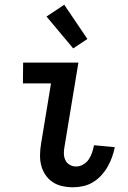

<svg xmlns="http://www.w3.org/2000/svg" viewBox="-20 -785 540 813"><path d="M290 8Q266 8 243.5 3Q221 -2 203 -14Q185 -26 172.5 -44.5Q160 -63 154.5 -84.5Q149 -106 149.5 -130Q150 -154 154 -177L196 -432H77L78 -520H312L253 -163Q250 -148 250.5 -133.5Q251 -119 257 -106.5Q263 -94 275.5 -87Q288 -80 302 -80Q318 -80 332.5 -88.5Q347 -97 356 -110.5Q365 -124 370 -139Q375 -154 378 -170L466 -162Q462 -141 454.5 -120Q447 -99 436 -79.5Q425 -60 409.5 -43Q394 -26 374.5 -14Q355 -2 333 3Q311 8 290 8ZM290 -580 177 -715 252 -765 350 -620Z"/></svg>

Font: Iosevka Term Curly Semibold
Style: Italic
Weight: 600
Italic angle: -9°
Designer: Belleve Invis
Foundry: Belleve Invis
Version: Version 32.3.0